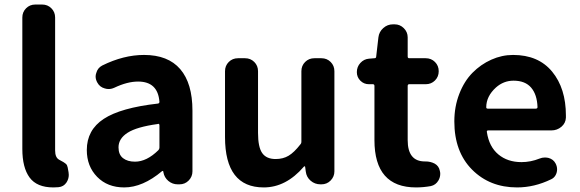

<svg xmlns="http://www.w3.org/2000/svg" viewBox="-20 -818 2572 852"><path d="M216.8 13.7Q143.6 13.7 111.3 -30.3Q79.1 -74.2 79.1 -157.2V-740.2Q79.1 -764.6 95.7 -781.2Q112.3 -797.9 136.7 -797.9H167Q191.4 -797.9 208 -781.2Q224.6 -764.6 224.6 -740.2V-150.4Q224.6 -119.1 242.2 -109.4Q243.2 -108.4 251 -104.5Q258.8 -100.6 261.7 -98.6Q264.6 -96.7 270 -92.8Q275.4 -88.9 277.3 -84.5Q279.3 -80.1 280.3 -75.2L284.2 -53.7Q285.2 -47.9 285.2 -42Q285.2 -24.4 275.4 -8.8Q262.7 10.7 239.3 12.7Q228.5 13.7 216.8 13.7Z M531.2 13.7Q457 13.7 411.1 -33.2Q365.2 -80.1 365.2 -152.3Q365.2 -241.2 440.4 -290.5Q515.6 -339.8 680.7 -358.4Q687.5 -359.4 687.5 -366.2Q680.7 -456.1 592.8 -456.1Q544.9 -456.1 487.3 -428.7Q474.6 -422.9 461.9 -422.9Q453.1 -422.9 444.3 -425.8Q422.9 -431.6 412.1 -451.2Q404.3 -464.8 404.3 -478.5Q404.3 -486.3 407.2 -494.1Q413.1 -516.6 433.6 -527.3Q528.3 -574.2 619.1 -574.2Q725.6 -574.2 779.8 -511.2Q834 -448.2 834 -327.1V-57.6Q834 -34.2 817.4 -17.1Q800.8 0 776.4 0H768.6Q745.1 0 727.1 -15.1Q709 -30.3 705.1 -53.7L704.1 -58.6Q703.1 -59.6 701.7 -59.6Q700.2 -59.6 699.2 -58.6Q613.3 13.7 531.2 13.7ZM579.1 -100.6Q630.9 -100.6 682.6 -151.4Q687.5 -156.2 687.5 -163.1V-261.7Q687.5 -268.6 681.6 -268.6Q680.7 -268.6 679.7 -267.6Q586.9 -254.9 546.4 -229Q505.9 -203.1 505.9 -164.1Q505.9 -131.8 525.9 -116.2Q545.9 -100.6 579.1 -100.6Z M1150.4 13.7Q978.5 13.7 978.5 -210V-502Q978.5 -526.4 995.1 -543Q1011.7 -559.6 1036.1 -559.6H1067.4Q1091.8 -559.6 1108.4 -543Q1125 -526.4 1125 -502V-228.5Q1125 -165 1143.6 -138.7Q1162.1 -112.3 1203.1 -112.3Q1236.3 -112.3 1260.7 -127Q1285.2 -141.6 1312.5 -176.8Q1317.4 -181.6 1317.4 -189.5V-502Q1317.4 -526.4 1334 -543Q1350.6 -559.6 1375 -559.6H1406.2Q1430.7 -559.6 1447.3 -543Q1463.9 -526.4 1463.9 -502V-57.6Q1463.9 -34.2 1447.3 -17.1Q1430.7 0 1406.2 0H1402.3Q1377 0 1358.4 -16.1Q1339.8 -32.2 1336.9 -56.6L1334 -78.1Q1333 -80.1 1331.1 -80.1Q1329.1 -80.1 1328.1 -78.1Q1249 13.7 1150.4 13.7Z M1826.2 13.7Q1641.6 13.7 1641.6 -196.3V-436.5Q1641.6 -444.3 1634.8 -444.3H1617.2Q1594.7 -444.3 1579.1 -460Q1563.5 -475.6 1563.5 -498Q1563.5 -521.5 1579.1 -538.6Q1594.7 -555.7 1617.2 -557.6L1641.6 -559.6Q1649.4 -559.6 1649.4 -567.4L1659.2 -652.3Q1662.1 -676.8 1680.7 -693.4Q1699.2 -710 1723.6 -710H1731.4Q1754.9 -710 1772 -692.9Q1789.1 -675.8 1789.1 -652.3V-567.4Q1789.1 -559.6 1795.9 -559.6H1869.1Q1893.6 -559.6 1910.2 -543Q1926.8 -526.4 1926.8 -502Q1926.8 -477.5 1910.2 -460.9Q1893.6 -444.3 1869.1 -444.3H1795.9Q1789.1 -444.3 1789.1 -436.5V-196.3Q1789.1 -101.6 1865.2 -101.6Q1866.2 -101.6 1866.7 -101.6Q1867.2 -101.6 1868.2 -101.6Q1890.6 -101.6 1909.2 -91.8Q1927.7 -81.1 1931.6 -60.5Q1933.6 -53.7 1933.6 -46.9Q1933.6 -31.2 1925.8 -17.6Q1914.1 2.9 1891.6 7.8Q1858.4 13.7 1826.2 13.7Z M2274.4 13.7Q2153.3 13.7 2074.7 -65.4Q1996.1 -144.5 1996.1 -279.3Q1996.1 -344.7 2018.1 -401.4Q2040 -458 2076.7 -495.1Q2113.3 -532.2 2160.2 -553.2Q2207 -574.2 2256.8 -574.2Q2369.1 -574.2 2430.2 -500Q2491.2 -425.8 2491.2 -305.7Q2491.2 -300.8 2491.2 -295.9Q2490.2 -271.5 2471.2 -255.4Q2452.1 -239.3 2426.8 -239.3H2146.5Q2138.7 -239.3 2140.6 -231.4Q2150.4 -167 2191.4 -132.8Q2232.4 -98.6 2293.9 -98.6Q2335 -98.6 2374 -114.3Q2385.7 -119.1 2397.5 -119.1Q2406.2 -119.1 2414.1 -117.2Q2435.5 -111.3 2445.3 -92.8Q2452.1 -80.1 2452.1 -66.4Q2452.1 -52.7 2445.3 -40.5Q2438.5 -28.3 2425.8 -22.5Q2351.6 13.7 2274.4 13.7ZM2137.7 -341.8Q2137.7 -335.9 2144.5 -335.9H2357.4Q2365.2 -335.9 2365.2 -342.8Q2365.2 -342.8 2365.2 -342.8Q2363.3 -398.4 2336.9 -429.2Q2310.5 -460 2258.8 -460Q2214.8 -460 2180.7 -429.7Q2137.7 -390.6 2137.7 -341.8Z"/></svg>

Font: Gen Jyuu Gothic P Bold
Style: Bold
Weight: 700
Designer: [Source Han Sans]
Ryoko NISHIZUKA  (kana & ideographs); Paul D. Hunt (Latin, Greek & Cyrillic); Wenlong ZHANG  (bopomofo
Version: Version 1.002.20150607